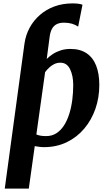

<svg xmlns="http://www.w3.org/2000/svg" viewBox="-20 -856 638 1130"><path d="M8 254 124 -599Q131 -649 154.2 -692.2Q177.5 -735.5 214.8 -768Q252 -800.5 300.5 -818.2Q349 -836 407 -836Q424 -836 439.5 -834.2Q455 -832.5 465.5 -828L440 -699.5Q422.5 -711 402.2 -716.8Q382 -722.5 356.5 -722.5Q331.5 -722.5 314.2 -714Q297 -705.5 286.8 -687.8Q276.5 -670 272.5 -641.5L255 -509Q270.5 -524.5 291.2 -538Q312 -551.5 338 -559.8Q364 -568 395 -568Q451.5 -568 489.2 -542.8Q527 -517.5 545.8 -470Q564.5 -422.5 564.5 -356Q564.5 -282 541.8 -216.2Q519 -150.5 476.2 -99.5Q433.5 -48.5 373.2 -19.2Q313 10 238.5 10Q225.5 10 211.8 8.2Q198 6.5 184.5 4L149.5 254ZM251.5 -55Q286 -55 312.2 -72Q338.5 -89 357.2 -118.5Q376 -148 388 -186.8Q400 -225.5 405.5 -268.8Q411 -312 411 -355.5Q411 -410 392.5 -448.5Q374 -487 335.5 -487Q316 -487 299.5 -479Q283 -471 269.5 -458.2Q256 -445.5 245.5 -431.5L194 -64.5Q206 -59.5 220 -57.2Q234 -55 251.5 -55Z"/></svg>

Font: Merriweather ExtraBold
Style: Italic
Weight: 800
Italic angle: -7.8°
Version: Version 2.101